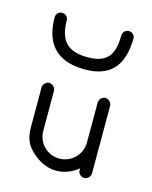

<svg xmlns="http://www.w3.org/2000/svg" viewBox="-74 -471 412 522"><g transform="rotate(15 132.0 -209.5)"><path d="M134 -286C215.7 -285 241.8 -333 243 -401C243.2 -410.4 235.4 -418 226 -418C216.6 -418 209.2 -410.4 209 -401C208.2 -350 194 -319.4 134 -320C88.5 -320.5 55 -336.4 55 -402C55 -411.4 47.4 -419 38 -419C28.6 -419 21 -411.4 21 -402C21 -354.2 35.8 -287.2 134 -286ZM132 0C156 0 177 -9 194 -23V-18C194 -12 197 -6 203 -3C208 0 215 0 220 -3C225 -6 229 -12 229 -18V-76V-96V-208C229 -215 225 -220 220 -223C217 -225 214 -226 211 -226C208 -226 205 -225 203 -223C197 -220 194 -215 194 -208V-96C194 -62 167 -34 132 -34C98 -34 71 -62 71 -96V-208C71 -215 67 -220 62 -223C59 -225 56 -226 53 -226C50 -226 47 -225 45 -223C39 -220 36 -215 36 -208V-96C36 -62 48 -48 53 -41C73 -18 100 0 132 0Z"/></g></svg>

Font: LetsTrace
Style: basic
Weight: 500
Version: Version 002.000